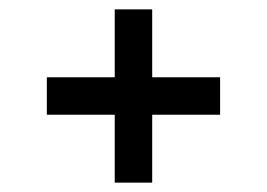

<svg xmlns="http://www.w3.org/2000/svg" viewBox="-20 -517 570 410"><path d="M80 -352H450V-272H80ZM225 -127V-497H305V-127ZM80 -352H450V-272H80Z"/></svg>

Font: Changa
Style: Regular
Weight: 400
Designer: Eduardo Rodriguez Tunni
Foundry: Eduardo Rodriguez Tunni
Version: Version 3.003